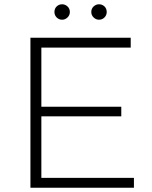

<svg xmlns="http://www.w3.org/2000/svg" viewBox="-20 -876 709 896"><path d="M122 0V-700H590V-654H173V-378H546V-333H173V-46H605V0ZM442 -784Q428 -784 417 -794.5Q406 -805 406 -820Q406 -836 417 -846Q428 -856 442 -856Q457 -856 467.5 -846Q478 -836 478 -820Q478 -805 467.5 -794.5Q457 -784 442 -784ZM270 -784Q255 -784 244.5 -794.5Q234 -805 234 -820Q234 -836 244.5 -846Q255 -856 270 -856Q284 -856 295 -846Q306 -836 306 -820Q306 -805 295 -794.5Q284 -784 270 -784Z"/></svg>

Font: Montserrat Light
Style: Regular
Weight: 300
Designer: Julieta Ulanovsky
Foundry: Julieta Ulanovsky
Version: Version 9.000; ttfautohint (v1.8.4.7-5d5b)